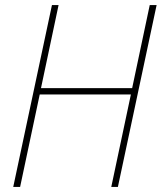

<svg xmlns="http://www.w3.org/2000/svg" viewBox="-20 -734 635 754"><path d="M32 0 184 -714H210L141 -388H499L568 -714H595L443 0H417L494 -363H136L59 0Z"/></svg>

Font: Noto Sans SemiCondensed Thin
Style: Italic
Weight: 100
Width: 4
Italic angle: -12°
Designer: Monotype Design Team
Foundry: Monotype Imaging Inc.
Version: Version 2.013; ttfautohint (v1.8.4.7-5d5b)